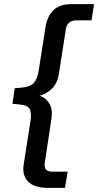

<svg xmlns="http://www.w3.org/2000/svg" viewBox="-20 -725 473 925"><path d="M210 180Q144 180 115 149.5Q86 119 94 68L127 -143Q133 -183 122.5 -201Q112 -219 72 -222L40 -225L51 -300L85 -303Q124 -306 141.5 -324Q159 -342 166 -382L199 -593Q217 -705 321 -705H433L421 -627H348Q304 -627 297 -583L264 -371Q257 -323 228.5 -296.5Q200 -270 170 -264Q197 -257 216 -229Q235 -201 228 -154L196 58Q188 102 232 102H306L293 180Z"/></svg>

Font: Winston Medium
Style: Italic
Weight: 500
Italic angle: -9°
Designer: Original fonts by Vernon Adams / Changes by Cristiano Sobral
Foundry: Original fonts by Vernon Adams / Changes by Cristiano Sobral
Version: Version 2.503;July 17, 2020;FontCreator 13.0.0.2655 64-bit